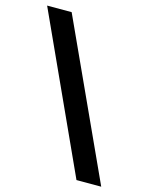

<svg xmlns="http://www.w3.org/2000/svg" viewBox="-136 -659 663 858"><g transform="rotate(15 195.5 -229.5)"><path d="M-26 -589H87.5L417 130.2H302.5Z"/></g></svg>

Font: Podkova VF Beta
Style: Regular
Weight: 400
Designer: Ilya Yudin
Foundry: Cyreal (www.cyreal.org)
Version: Version 2.100